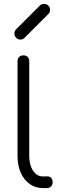

<svg xmlns="http://www.w3.org/2000/svg" viewBox="-20 -965 310 985"><path d="M200 0Q162 0 132.5 -21Q103 -42 86.5 -79Q70 -116 70 -165V-651Q70 -665 78.5 -673Q87 -681 100 -681Q114 -681 122 -673Q130 -665 130 -651V-165Q130 -119 149.5 -89.5Q169 -60 200 -60H225Q236 -60 243 -52Q250 -44 250 -30Q250 -17 242 -8.5Q234 0 220 0ZM85 -762Q72 -762 63 -771Q54 -780 54 -793Q54 -804 61 -813L184 -936Q193 -945 206 -945Q219 -945 228 -936.5Q237 -928 237 -914Q237 -902 228 -893L105 -770Q97 -762 85 -762Z"/></svg>

Font: ComfortaaLight
Style: Regular
Weight: 300
Designer: Johan Aakerlund
Foundry: Johan Aakerlund
Version: Version 3.104; ttfautohint (v1.8.1.43-b0c9)